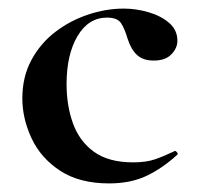

<svg xmlns="http://www.w3.org/2000/svg" viewBox="-20 -415 465 447"><path d="M234 12Q165 12 120 -17.5Q75 -47 53.5 -93Q32 -139 32 -186Q32 -236 53 -275Q74 -314 108.5 -340.5Q143 -367 185 -381Q227 -395 268 -395Q297 -395 326 -386.5Q355 -378 374 -361.5Q393 -345 393 -320Q393 -303 379 -288.5Q365 -274 338 -274Q313 -274 299 -287Q285 -300 277 -325Q270 -349 261.5 -361.5Q253 -374 229 -374Q186 -374 160.5 -331Q135 -288 135 -219Q135 -169 150 -127.5Q165 -86 199 -61.5Q233 -37 290 -37Q320 -37 340.5 -44Q361 -51 386 -63Q388 -65 391.5 -61Q395 -57 393 -55Q358 -23 321 -5.5Q284 12 234 12Z"/></svg>

Font: Cormorant Garamond Light
Style: Regular
Weight: 300
Designer: Christian Thalmann (Catharsis Fonts)
Foundry: Catharsis Fonts
Version: Version 4.001